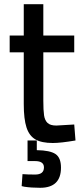

<svg xmlns="http://www.w3.org/2000/svg" viewBox="-20 -669 395 913"><path d="M26 0ZM93 -174V-420H26V-500H93V-649H186V-500H333V-420H186V-191Q186 -144 189.5 -120.5Q193 -97 206 -84.5Q219 -72 248 -72L333 -77L339 -1Q269 11 231 11Q178 11 148.5 -6Q119 -23 106 -63Q93 -103 93 -174ZM96 219 83 216 87 159Q111 161 147 161Q189 161 189 127Q189 97 147 97H111V-1H155V45Q218 46 244 63.5Q270 81 270 128Q270 224 171 224Q129 224 96 219Z"/></svg>

Font: sheba-seeBold
Style: Regular
Weight: 600
Designer: Mohamed Galeb, the designers
Foundry: Kief Type Foundry
Version: Version 2.010; ttfautohint (v1.5.33-1714) -l 8 -r 50 -G 200 